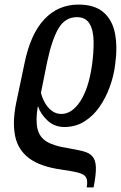

<svg xmlns="http://www.w3.org/2000/svg" viewBox="-20 -567 528 839"><path d="M323 -547Q393 -547 432 -513.5Q471 -480 482.5 -421Q494 -362 483 -283Q477 -235 459.5 -187Q442 -139 414.5 -99.5Q387 -60 348.5 -36Q310 -12 261 -12Q218 -12 187.5 -40.5Q157 -69 147 -101H145Q135 -40 144 -3.5Q153 33 184.5 52Q216 71 275 80Q316 87 343.5 94Q371 101 384.5 117Q398 133 399 164.5Q400 196 389 252H359Q364 223 356.5 209Q349 195 323.5 188Q298 181 248 174Q155 161 106.5 124Q58 87 46 27Q34 -33 50 -114L87 -290Q113 -418 173.5 -482.5Q234 -547 323 -547ZM316 -492Q265 -492 236 -443.5Q207 -395 186 -296L159 -162Q163 -143 174.5 -121Q186 -99 205 -84Q224 -69 248 -69Q294 -69 330.5 -124Q367 -179 382 -282Q390 -341 389 -388.5Q388 -436 371 -464Q354 -492 316 -492Z"/></svg>

Font: Noto Serif ExtraCondensed Medium
Style: Italic
Weight: 500
Width: 2
Italic angle: -12°
Designer: Monotype Design Team
Foundry: Monotype Imaging Inc.
Version: Version 2.013; ttfautohint (v1.8.4.7-5d5b)